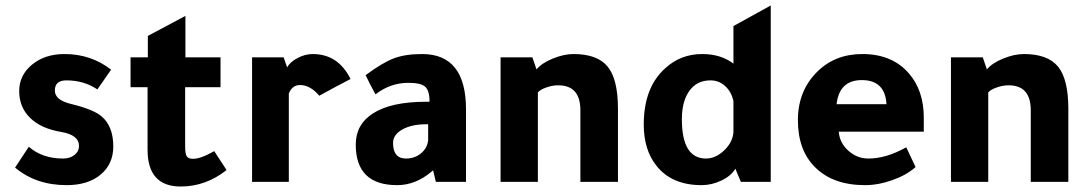

<svg xmlns="http://www.w3.org/2000/svg" viewBox="-20 -663 3974 700"><path d="M35 -52 85 -128Q134 -85 210 -85Q235 -85 251.5 -98Q268 -111 268 -131Q268 -171 203 -182Q130 -194 90 -233Q50 -272 50 -331Q50 -389 97 -427.5Q144 -466 215 -466Q312 -466 385 -409L335 -337Q286 -370 222 -370Q180 -370 180 -333Q180 -298 239 -284Q321 -264 350 -239Q393 -203 393 -129Q393 -65 347 -26.5Q301 12 223 12Q111 12 35 -52Z M761 -112 806 -43Q730 17 639 17Q518 17 518 -117V-345H456V-454H519V-532Q578 -564 656 -605V-454H784V-345H655V-130Q655 -102 661 -93Q667 -84 684 -84Q712 -84 761 -112Z M1014 -454 1027 -417Q1036 -436 1064 -451Q1092 -466 1120 -466Q1213 -466 1258 -375Q1241 -366 1201 -345Q1163 -324 1144 -314Q1111 -353 1074 -353Q1045 -353 1033 -322V0H899V-454Z M1679 0H1569L1559 -42Q1557 -41 1553 -37Q1495 12 1428 12Q1277 12 1277 -136Q1277 -209 1339 -249Q1405 -292 1533 -292H1546V-293Q1546 -333 1530 -347Q1514 -361 1469 -361Q1403 -361 1349 -319Q1329 -355 1313 -389Q1375 -435 1416.5 -450.5Q1458 -466 1519 -466Q1679 -466 1679 -264ZM1541 -210H1534Q1481 -210 1447 -191Q1413 -172 1413 -142Q1413 -85 1460 -85Q1492 -85 1515 -104Q1538 -123 1541 -152Z M1936 -410Q1955 -433 1995.5 -449.5Q2036 -466 2071 -466Q2158 -466 2195.5 -420Q2233 -374 2233 -266V0H2096V-261Q2096 -352 2015 -352Q1994 -352 1971.5 -344Q1949 -336 1941 -326V0H1805V-454H1921Z M2654 -431V-568L2790 -643V0H2681L2661 -48Q2646 -22 2610.5 -5Q2575 12 2538 12Q2429 12 2373 -59Q2327 -117 2327 -209Q2327 -343 2404 -413Q2461 -466 2540 -466Q2608 -466 2654 -431ZM2654 -294Q2647 -328 2624 -349Q2601 -370 2570 -370Q2521 -370 2493.5 -332Q2466 -294 2466 -228Q2466 -85 2554 -85Q2589 -85 2620 -114.5Q2651 -144 2654 -181Z M3348 -183H3038Q3041 -142 3073 -113.5Q3105 -85 3146 -85Q3211 -85 3284 -126L3318 -54Q3286 -25 3234 -6.5Q3182 12 3134 12Q3017 12 2952 -53Q2889 -115 2889 -225Q2889 -332 2960 -402Q3025 -466 3124 -466Q3233 -466 3294 -395Q3348 -333 3348 -233ZM3030 -283H3212Q3207 -371 3122 -371Q3040 -371 3030 -283Z M3578 -410Q3597 -433 3637.5 -449.5Q3678 -466 3713 -466Q3800 -466 3837.5 -420Q3875 -374 3875 -266V0H3738V-261Q3738 -352 3657 -352Q3636 -352 3613.5 -344Q3591 -336 3583 -326V0H3447V-454H3563Z"/></svg>

Font: Tajawal ExtraBold
Style: Regular
Weight: 800
Designer: Boutros Fonts
Foundry: Created by Boutros International 2017
Version: Version 1.700